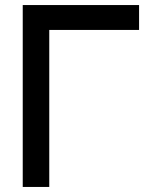

<svg xmlns="http://www.w3.org/2000/svg" viewBox="-20 -740 580 760"><path d="M175 0V-621.5H530.5V-720H70V0Z"/></svg>

Font: Vela Sans SemBd
Style: Regular
Weight: 600
Designer: Principal design: Mikhail Sharanda - project Manrope.
Design modification: Ravid Balaliev
Foundry: Mikhail Sharanda
Version: Version 1.001